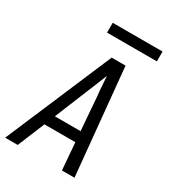

<svg xmlns="http://www.w3.org/2000/svg" viewBox="-217 -1035 1034 1151"><g transform="rotate(30 300.0 -459.5)"><path d="M4 0 317 -735H413L484 0H397L382 -187H168L91 0ZM198 -260H376L358 -490Q354 -524 352 -558Q350 -592 347 -626Q334 -592 320 -558Q306 -524 292 -490ZM218 -851V-919H563V-851Z"/></g></svg>

Font: Iosevka Extended
Style: Italic
Weight: 400
Width: 7
Italic angle: -9°
Monospace: yes
Designer: Belleve Invis
Foundry: Belleve Invis
Version: Version 32.5.0; ttfautohint (v1.8.4)